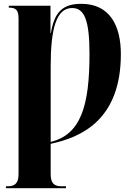

<svg xmlns="http://www.w3.org/2000/svg" viewBox="-20 -744 709 1004"><path d="M11 240H325V230H300C267 230 245 217 245 168V8C406 -26 612 -118 612 -461C612 -609 555 -724 405 -724C303 -724 264 -676 246 -571H244V-714H26V-704H27C65 -704 77 -690 77 -646V168C77 217 54 230 21 230H11ZM245 -2V-397C245 -590 273 -702 357 -702C420 -702 448 -642 448 -462C448 -189 402 -40 245 -2Z"/></svg>

Font: Noto Serif Display Condensed Black
Style: Regular
Weight: 900
Width: 3
Designer: Monotype Design Team
Foundry: Monotype Imaging Inc.
Version: Version 2.009